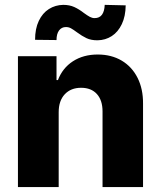

<svg xmlns="http://www.w3.org/2000/svg" viewBox="-20 -758 650 778"><path d="M217.8 0H52.7V-530.3H209V-433.6H214.8Q233.4 -482.4 275.6 -509.8Q317.9 -537.1 376 -537.1Q431.2 -537.1 472.9 -512.5Q514.6 -487.8 537.4 -442.6Q560.1 -397.5 559.6 -337.9V0H395.5V-306.6Q395.5 -351.6 372.6 -377Q349.6 -402.3 308.6 -402.3Q267.1 -402.3 242.4 -376Q217.8 -349.6 217.8 -303.7ZM236.3 -738.3Q261.7 -738.3 281 -729.5Q300.3 -720.7 320.3 -705.1Q334.5 -694.8 344 -689.7Q353.5 -684.6 363.3 -684.6Q383.3 -684.6 393.3 -698.5Q403.3 -712.4 404.3 -738.3L489.3 -736.3Q488.8 -691.9 473.6 -660.2Q458.5 -628.4 432.9 -611.8Q407.2 -595.2 375 -594.7Q348.6 -594.7 330.6 -603.3Q312.5 -611.8 292 -627Q276.9 -638.2 267.6 -643.3Q258.3 -648.4 247.1 -648.4Q229.5 -648.4 219.2 -634.5Q209 -620.6 209 -595.7L122.1 -596.7Q122.1 -641.6 137.2 -673.3Q152.3 -705.1 178.2 -721.4Q204.1 -737.8 236.3 -738.3Z"/></svg>

Font: Pretendard ExtraBold
Style: Regular
Weight: 800
Designer: Base glyphs from Inter by Rasmus Andersson; Hangeul glyphs from Noto Sans CJK(Source Han Sans) by Jang Soo-young and Kan
Foundry: Kil Hyung-jin
Version: Version 1.309